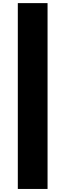

<svg xmlns="http://www.w3.org/2000/svg" viewBox="-20 -982 422 1236"><path d="M286.1 -961.9V234.4H94.7V-961.9Z"/></svg>

Font: Inter Tight Black
Style: Regular
Weight: 900
Designer: Rasmus Andersson
Foundry: rsms
Version: Version 3.004; ttfautohint (v1.8.4.7-5d5b)